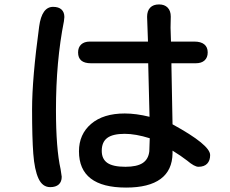

<svg xmlns="http://www.w3.org/2000/svg" viewBox="-20 -790 1040 868"><path d="M333 -553Q333 -576 347 -589Q361 -602 386 -602H649L645 -714Q645 -741 659 -755.5Q673 -770 699 -770Q724 -770 738 -755.5Q752 -741 752 -715L751 -665L753 -602H859Q888 -602 903.5 -589.5Q919 -577 919 -553Q919 -530 905 -517Q891 -504 865 -504H755V-493L760 -228Q930 -135 930 -89Q930 -64 916.5 -50Q903 -36 877 -36Q859 -36 826 -64Q799 -85 760 -109V-97Q759 -20 706 19Q653 58 550 58Q337 58 337 -106Q337 -183 392 -230Q447 -277 544 -277Q595 -277 656 -262L650 -504H391Q333 -504 333 -553ZM157 -670Q169 -759 220 -759Q245 -759 258 -747Q271 -735 271 -713L269 -694Q233 -513 233 -293Q233 -118 254 -25L259 9Q259 32 245.5 44Q232 56 207 56Q172 56 154 17Q136 -22 130.5 -95Q125 -168 125 -295Q125 -435 157 -670ZM547 -36Q599 -36 625 -53Q651 -70 655 -106L657 -165Q593 -185 544 -185Q490 -185 465 -166.5Q440 -148 440 -108Q440 -71 465.5 -53.5Q491 -36 547 -36Z"/></svg>

Font: 寒蝉全圆体 Bold
Style: Regular
Weight: 700
Designer: Warren2060
      Designed by Motoya company      

      [Varela Round]
      Joe Prince(Latin component); Avraham Cornf
Foundry: ChillType
Version: Version 3.200